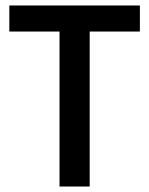

<svg xmlns="http://www.w3.org/2000/svg" viewBox="-20 -680 544 700"><path d="M197 0V-565H14V-660H490V-565H307V0Z"/></svg>

Font: Bricolage Grotesque 48pt Medium
Style: Regular
Weight: 500
Designer: Mathieu Triay
Foundry: Atelier Triay
Version: Version 1.000; ttfautohint (v1.8.4.7-5d5b);gftools[0.9.32]